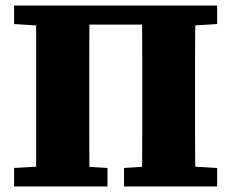

<svg xmlns="http://www.w3.org/2000/svg" viewBox="-20 -675 838 695"><path d="M110 0Q111 -50 111 -99.5Q111 -149 111 -199Q111 -249 111 -299V-356Q111 -406 111 -455.5Q111 -505 111 -555Q111 -605 110 -655H304Q304 -606 303.5 -556Q303 -506 303 -456.5Q303 -407 303 -356V-299Q303 -250 303 -199.5Q303 -149 303.5 -99.5Q304 -50 304 0ZM493 0Q494 -50 494.5 -99.5Q495 -149 495 -199Q495 -249 495 -299V-356Q495 -406 495 -455.5Q495 -505 494.5 -555Q494 -605 493 -655H688Q687 -606 686.5 -556Q686 -506 686 -456.5Q686 -407 686 -356V-299Q686 -250 686 -199.5Q686 -149 686.5 -99.5Q687 -50 688 0ZM31 0V-67L169 -75H239L369 -67V0ZM429 0V-67L557 -75H626L766 -67V0ZM31 -588V-655H173V-580H157ZM625 -580V-655H766V-588L641 -580ZM213 -586V-655H584V-586Z"/></svg>

Font: Source Serif 4 ExtraBold
Style: Regular
Weight: 800
Designer: Frank Grießhammer
Foundry: Adobe Systems Incorporated
Version: Version 4.004;hotconv 1.0.116;makeotfexe 2.5.65601